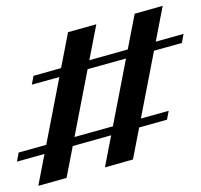

<svg xmlns="http://www.w3.org/2000/svg" viewBox="-20 -568 675 646"><path d="M333.1 -4.8 433.1 -521.8 527.4 -548.4 427.4 -31.5ZM37.1 -24.2 42.7 -54.8 547.6 -195.2 541.9 -165.3ZM108.9 57.3 208.9 -459.7 304 -486.3 204 30.6ZM87.1 -283.1 92.7 -312.9 597.6 -454 591.9 -423.4Z"/></svg>

Font: Playfair 5pt SemiExpanded Light ExtraBold
Style: Regular
Weight: 800
Version: Version 2.001;gftools[0.9.30]